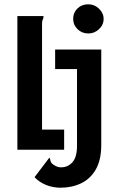

<svg xmlns="http://www.w3.org/2000/svg" viewBox="-20 -698 540 895"><path d="M392 -542Q362 -542 341.5 -562Q321 -582 321 -610Q321 -639 341 -658.5Q361 -678 392 -678Q420 -678 441.5 -657.5Q463 -637 463 -610Q463 -582 441.5 -562Q420 -542 392 -542ZM61 0V-623H183Q183 -613 179.5 -607Q176 -601 176 -588V-94H279V0ZM262 177Q227 177 195.5 164.5Q164 152 141 128L210 37Q214 42 214.5 47.5Q215 53 218.5 59.5Q222 66 236 74Q241 77 248 79.5Q255 82 265 82Q296 82 317.5 58.5Q339 35 339 -19V-376H237V-467H452V-23Q452 48 426.5 92Q401 136 358 156.5Q315 177 262 177Z"/></svg>

Font: Ligconsolata
Style: Bold
Weight: 700
Monospace: yes
Designer: Raph Levien, Cyreal, Brenton Simpson
Foundry: Raph Levien, Cyreal, Google
Version: Version 3.001; ttfautohint (v1.8.2.53-6de2)